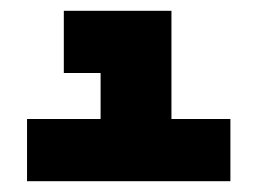

<svg xmlns="http://www.w3.org/2000/svg" viewBox="-20 -798 476 355"><path d="M166 -463V-663L254 -778H297V-578L209 -463ZM30 -463V-578H166V-463ZM209 -463 297 -578H406V-463ZM98 -663V-778H254L166 -663Z"/></svg>

Font: Foldit ExtraBold
Style: Regular
Weight: 800
Version: Version 1.003